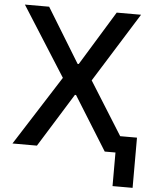

<svg xmlns="http://www.w3.org/2000/svg" viewBox="-60 -776 791 1001"><g transform="rotate(5 336.0 -275.5)"><path d="M156.2 -727.1 330.1 -442.9H335.9L509.8 -727.1H637.2L410.6 -363.8L584 -86.9H671.9V175.8H566.9V0H510.7L335.9 -280.8H330.1L155.8 0H27.8L259.8 -363.8L29.3 -727.1Z"/></g></svg>

Font: Interop Med
Style: Regular
Weight: 500
Designer: Rasmus Andersson, Google, Jang Haemin
Foundry: jhaemin
Version: Version 1.007